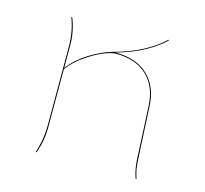

<svg xmlns="http://www.w3.org/2000/svg" viewBox="-87 -667 818 765"><g transform="rotate(15 322.0 -284.5)"><path d="M538 0H534Q526 -23 523 -44.5Q520 -66 519 -86Q518 -106 518 -113L509 -295Q505 -373 458.5 -417Q412 -461 329 -461Q310 -461 276 -446.5Q242 -432 206 -406.5Q170 -381 145 -348V-109Q145 -53 126 0H122Q141 -56 141 -118V-440Q141 -501 120 -556H124Q145 -502 145 -448L144 -447H145V-353Q178 -395 224.5 -423.5Q271 -452 316 -465Q386 -484 436.5 -511.5Q487 -539 517 -569L520 -567Q491 -538 442.5 -511Q394 -484 327 -465Q413 -465 461 -419.5Q509 -374 513 -295L522 -116Q524 -69 526.5 -47.5Q529 -26 538 0Z"/></g></svg>

Font: FiraGO Four
Style: Regular
Weight: 100
Designer: bBox Type
Foundry: bBox Type GmbH
Version: Version 1.001